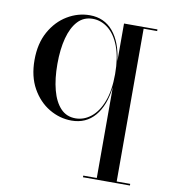

<svg xmlns="http://www.w3.org/2000/svg" viewBox="-81 -540 762 860"><g transform="rotate(10 300.0 -110.0)"><path d="M354 250V242.5H415.5V-170.5Q405 -85.5 364.8 -38.2Q324.5 9 259 9Q205 9 157 -19.5Q109 -48 79 -101.5Q49 -155 49 -230Q49 -305 79 -358.8Q109 -412.5 157 -441.2Q205 -470 259 -470Q324.5 -470 364.8 -422.2Q405 -374.5 415.5 -289V-460H567.5V-452.5H506V242.5H567.5V250ZM274.5 -4Q313 -4 345.2 -29.8Q377.5 -55.5 396.5 -105.8Q415.5 -156 415.5 -230Q415.5 -304 396.5 -354.5Q377.5 -405 345.2 -430.8Q313 -456.5 274.5 -456.5Q233.5 -456.5 206.8 -427.8Q180 -399 166.5 -348Q153 -297 153 -230Q153 -163 166.5 -112Q180 -61 206.8 -32.5Q233.5 -4 274.5 -4Z"/></g></svg>

Font: Bodoni Moda 28pt
Style: Regular
Weight: 400
Designer: Owen Earl
Foundry: indestructible type
Version: Version 2.005